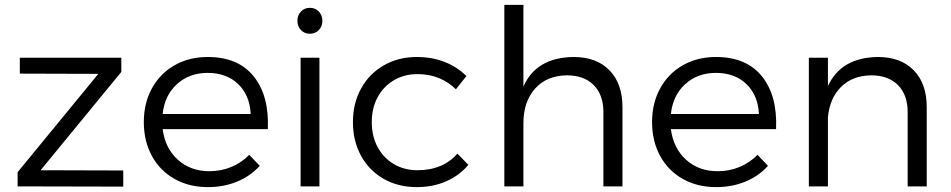

<svg xmlns="http://www.w3.org/2000/svg" viewBox="-20 -762 3888 785"><path d="M146 -66 484 -65V1L52 0V-58L382 -460L61 -461V-526H476V-468Z M1075 -234H645Q655 -156 707 -109Q759 -62 836 -62Q884 -62 926 -79.5Q968 -97 999 -129L1042 -84Q1004 -42 949.5 -19.5Q895 3 830 3Q753 3 693.5 -30.5Q634 -64 601 -124.5Q568 -185 568 -263Q568 -340 601 -400.5Q634 -461 693.5 -495Q753 -529 829 -529Q954 -529 1017.5 -449.5Q1081 -370 1075 -234ZM829 -464Q754 -464 703.5 -418Q653 -372 645 -296H1005Q1001 -373 953.5 -418.5Q906 -464 829 -464Z M1209 0V-526H1286V0ZM1298 -677Q1298 -654 1283.5 -639Q1269 -624 1247 -624Q1225 -624 1210.5 -639Q1196 -654 1196 -677Q1196 -700 1210.5 -715Q1225 -730 1247 -730Q1269 -730 1283.5 -715Q1298 -700 1298 -677Z M1887 -451 1844 -397Q1780 -459 1687 -459Q1633 -459 1590.5 -434Q1548 -409 1524 -364.5Q1500 -320 1500 -263Q1500 -205 1524 -160.5Q1548 -116 1590.5 -91Q1633 -66 1687 -66Q1739 -66 1780.5 -83.5Q1822 -101 1850 -134L1895 -88Q1859 -45 1805 -21Q1751 3 1684 3Q1608 3 1549 -30.5Q1490 -64 1456.5 -124.5Q1423 -185 1423 -263Q1423 -340 1456.5 -400.5Q1490 -461 1549.5 -495Q1609 -529 1684 -529Q1747 -529 1798.5 -508.5Q1850 -488 1887 -451Z M2525 -324V0H2447V-304Q2447 -374 2407.5 -414Q2368 -454 2298 -454Q2215 -453 2167.5 -399.5Q2120 -346 2120 -258V0H2042V-742H2120V-408Q2172 -527 2325 -529Q2419 -529 2472 -474.5Q2525 -420 2525 -324Z M3153 -234H2723Q2733 -156 2785 -109Q2837 -62 2914 -62Q2962 -62 3004 -79.5Q3046 -97 3077 -129L3120 -84Q3082 -42 3027.5 -19.5Q2973 3 2908 3Q2831 3 2771.5 -30.5Q2712 -64 2679 -124.5Q2646 -185 2646 -263Q2646 -340 2679 -400.5Q2712 -461 2771.5 -495Q2831 -529 2907 -529Q3032 -529 3095.5 -449.5Q3159 -370 3153 -234ZM2907 -464Q2832 -464 2781.5 -418Q2731 -372 2723 -296H3083Q3079 -373 3031.5 -418.5Q2984 -464 2907 -464Z M3769 -324V0H3691V-304Q3691 -374 3651.5 -414Q3612 -454 3542 -454Q3465 -453 3418.5 -406.5Q3372 -360 3365 -282V0H3287V-526H3365V-410Q3419 -527 3569 -529Q3663 -529 3716 -474.5Q3769 -420 3769 -324Z"/></svg>

Font: Kalaa
Style: Regular
Weight: 400
Version: Version 1.20 June 5, 2016